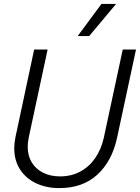

<svg xmlns="http://www.w3.org/2000/svg" viewBox="-20 -952 717 984"><path d="M53 -192Q53 -218 59 -248L155 -698H224L127 -246Q122 -219 122 -200Q122 -154 142.5 -120Q163 -86 200.5 -67Q238 -48 288 -48Q345 -48 391 -72.5Q437 -97 468 -142Q499 -187 512 -246L609 -698H677L580 -246Q554 -126 479 -57Q404 12 284 12Q217 12 164.5 -13Q112 -38 82.5 -84Q53 -130 53 -192ZM500 -932H575L437 -767H378Z"/></svg>

Font: Azeret Mono Light
Style: Italic
Weight: 300
Italic angle: -12°
Designer: Martin Vácha
Foundry: Displaay
Version: Version 1.000; Glyphs 3.0.3, build 3074